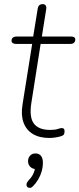

<svg xmlns="http://www.w3.org/2000/svg" viewBox="-20 -661 385 931"><path d="M220 8Q171 8 139 -11.5Q107 -31 94 -67Q81 -103 89 -153L136 -448H58Q48 -448 42 -452Q36 -456 36 -463Q36 -474 43 -479Q50 -484 60 -484H141L163 -620Q165 -631 171 -636Q177 -641 187 -641Q197 -641 201.5 -634.5Q206 -628 204 -616L183 -484H323Q334 -484 339.5 -480.5Q345 -477 345 -469Q345 -459 338.5 -453.5Q332 -448 321 -448H177L132 -162Q121 -92 144.5 -61.5Q168 -31 223 -31Q247 -31 260 -35.5Q273 -40 280 -40Q286 -40 289.5 -36.5Q293 -33 293 -25Q293 -16 290.5 -10.5Q288 -5 280 -2Q270 2 252.5 5Q235 8 220 8ZM140 242Q132 250 124.5 250Q117 250 112.5 245.5Q108 241 108.5 233Q109 225 116 217Q132 200 140 184.5Q148 169 151 150L156 159Q138 159 127 148Q116 137 116 121Q116 104 126 93.5Q136 83 152 83Q169 83 178.5 94.5Q188 106 188 128Q188 149 182 170Q176 191 165 209.5Q154 228 140 242Z"/></svg>

Font: Nunito ExtraLight
Style: Italic
Weight: 200
Italic angle: -9°
Designer: Vernon Adams
Foundry: Vernon Adams
Version: Version 3.602